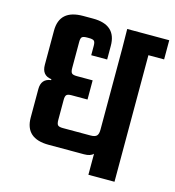

<svg xmlns="http://www.w3.org/2000/svg" viewBox="-98 -719 733 803"><g transform="rotate(15 269.0 -318.0)"><path d="M538 -631V-548H470V0H357V-91Q345 -78 317 -78H164Q62 -78 62 -169V-292Q62 -337 104 -342V-346Q62 -351 62 -397V-545Q62 -636 164 -636H207Q308 -636 308 -545V-486H239V-527Q239 -543 233.5 -548Q228 -553 212 -553H203Q187 -553 181.5 -548Q176 -543 176 -527V-414Q176 -397 181.5 -391.5Q187 -386 203 -386H272V-303H203Q187 -303 181.5 -297.5Q176 -292 176 -276V-189Q176 -172 181.5 -166.5Q187 -161 203 -161H323Q342 -161 349.5 -168.5Q357 -176 357 -195V-548L356 -631Z"/></g></svg>

Font: Teko Medium
Style: Regular
Weight: 500
Designer: Manushi Parikh, Jonny Pinhorn
Foundry: Indian Type Foundry
Version: Version 1.106;PS 1.0;hotconv 1.0.78;makeotf.lib2.5.61930; tt